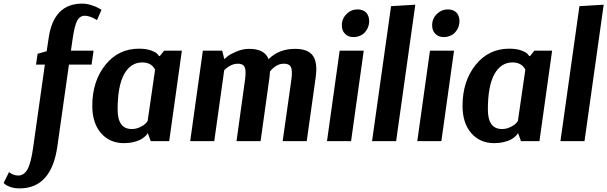

<svg xmlns="http://www.w3.org/2000/svg" viewBox="-107 -780 3356 1061"><path d="M141 -423H92L101 -483L151 -497L162 -571Q190 -760 347 -760Q372 -760 398.5 -751.5Q425 -743 440 -734L454 -726L429 -669Q390 -693 362 -693Q335 -693 320 -667Q305 -641 293 -556L285 -500H410L399 -423H274L210 29Q177 261 1 261Q-27 261 -49 253.5Q-71 246 -79 238L-87 231L-57 171Q-34 190 -6 190Q26 190 45.5 154.5Q65 119 77 29Z M828 0H726L710 -44H709Q708 -42 705.5 -38Q703 -34 692.5 -24.5Q682 -15 668.5 -8Q655 -1 631 5Q607 11 578 11Q499 11 451 -44.5Q403 -100 403 -195Q403 -331 475 -421Q547 -511 661 -511Q702 -511 729.5 -500.5Q757 -490 764 -480L772 -470H776L800 -500H898ZM621 -67Q645 -67 666 -77Q687 -87 695.5 -95.5Q704 -104 709 -112L750 -395Q730 -435 679 -435Q615 -435 579 -370Q543 -305 543 -175Q543 -67 621 -67Z M1014 -500H1121L1132 -455H1135Q1141 -461 1152 -470Q1163 -479 1198 -494.5Q1233 -510 1270 -510Q1356 -510 1377 -453Q1434 -510 1523 -510Q1584 -510 1612.5 -483Q1641 -456 1641 -397Q1641 -383 1637 -349L1588 0H1455L1503 -339Q1506 -362 1506 -377Q1506 -407 1495 -417.5Q1484 -428 1462 -428Q1419 -428 1385 -385L1382 -351L1333 0H1200L1247 -339Q1250 -363 1250 -378Q1250 -407 1239.5 -417.5Q1229 -428 1208 -428Q1168 -428 1132 -392L1077 0H944Z M1814 -708Q1837 -728 1869 -728Q1900 -728 1918 -709Q1933 -690 1933 -664Q1933 -623 1902 -594Q1877 -575 1847 -575Q1815 -575 1798 -595Q1782 -612 1782 -640Q1782 -681 1814 -708ZM1833 0H1700L1770 -500H1903Z M2082 0H1949L2054 -746L2188 -754Z M2313 -708Q2336 -728 2368 -728Q2399 -728 2417 -709Q2432 -690 2432 -664Q2432 -623 2401 -594Q2376 -575 2346 -575Q2314 -575 2297 -595Q2281 -612 2281 -640Q2281 -681 2313 -708ZM2332 0H2199L2269 -500H2402Z M2874 0H2772L2756 -44H2755Q2754 -42 2751.5 -38Q2749 -34 2738.5 -24.5Q2728 -15 2714.5 -8Q2701 -1 2677 5Q2653 11 2624 11Q2545 11 2497 -44.5Q2449 -100 2449 -195Q2449 -331 2521 -421Q2593 -511 2707 -511Q2748 -511 2775.5 -500.5Q2803 -490 2810 -480L2818 -470H2822L2846 -500H2944ZM2667 -67Q2691 -67 2712 -77Q2733 -87 2741.5 -95.5Q2750 -104 2755 -112L2796 -395Q2776 -435 2725 -435Q2661 -435 2625 -370Q2589 -305 2589 -175Q2589 -67 2667 -67Z M3123 0H2990L3095 -746L3229 -754Z"/></svg>

Font: Arsenal
Style: Bold Italic
Weight: 700
Italic angle: -9.10001°
Designer: Andrij Shevchenko
Foundry: Stairsfor
Version: Version 2.001;PS 002.001;hotconv 1.0.88;makeotf.lib2.5.64775